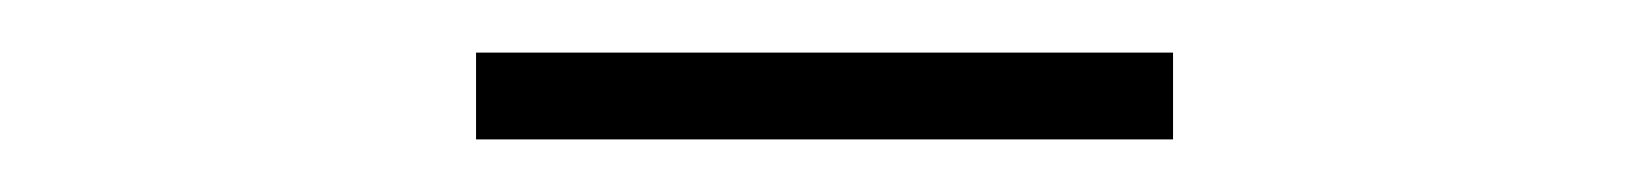

<svg xmlns="http://www.w3.org/2000/svg" viewBox="-20 -722 626 73"><path d="M161 -669H426V-702H161Z"/></svg>

Font: Noto Sans CJK JP Thin
Style: Regular
Weight: 250
Designer: Ryoko NISHIZUKA (kana & ideographs); Paul D. Hunt (Latin, Greek & Cyrillic); Wenlong ZHANG (bopomofo); Sandoll Communica
Foundry: Adobe Systems Incorporated
Version: Version 1.004;PS 1.004;hotconv 1.0.82;makeotf.lib2.5.63406